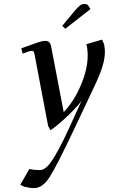

<svg xmlns="http://www.w3.org/2000/svg" viewBox="-20 -651 573 974"><path d="M83 286.1 128.9 206.1Q151.9 211.9 176.8 211.9Q188 211.9 195.6 209.7Q203.1 207.5 216.6 196Q230 184.6 244.4 162.8Q258.8 141.1 280.8 100.3Q302.7 59.6 330.1 0L393.1 -138.2Q361.8 -98.6 314 -54.2Q266.1 -9.8 235.8 9.8L224.1 -12.2L155.8 -372.1Q153.8 -385.3 150.6 -389.2Q147.5 -393.1 141.1 -393.1Q130.9 -393.1 95.2 -378.9L87.9 -405.8Q151.4 -429.2 174.1 -436.5Q196.8 -443.8 209 -443.8Q224.1 -443.8 231 -435.5Q237.8 -427.2 240.2 -411.1L303.2 -82Q355.5 -137.2 390.1 -218.8Q424.8 -300.3 424.8 -369.1Q424.8 -402.8 418 -426.8L498 -450.2L507.8 -426.8Q512.2 -405.3 512.2 -391.1Q512.2 -354 499.5 -313Q486.8 -272 457 -209L355 6.8Q267.1 192.4 231.4 247.8Q195.8 303.2 152.8 303.2Q130.9 303.2 102.1 295.9ZM295.9 -520 359.9 -597.2Q376 -616.2 386.2 -623.5Q396.5 -630.9 410.2 -630.9Q414.6 -630.9 418.7 -629.2Q422.9 -627.4 424.8 -626L426.8 -624L439 -605L311 -504.9Z"/></svg>

Font: Dehuti
Style: Bold-Italic
Weight: 700
Version: Version 1.2